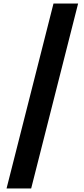

<svg xmlns="http://www.w3.org/2000/svg" viewBox="-20 -886 477 1084"><path d="M17 178H156L421 -866H282Z"/></svg>

Font: Noto Sans Malayalam UI SemiCondensed ExtraBold
Style: Regular
Weight: 800
Width: 4
Designer: Jelle Bosma - Monotype Design Team
Foundry: Monotype Imaging Inc.
Version: Version 2.104